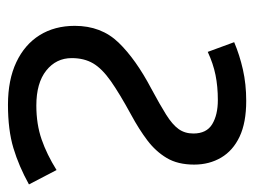

<svg xmlns="http://www.w3.org/2000/svg" viewBox="-100 -544 653 494"><g transform="rotate(90 227.0 -296.5)"><path d="M249 10Q185 10 139.5 -11.5Q94 -33 70 -71.5Q46 -110 46 -162Q46 -230 89 -274.5Q132 -319 208 -359Q249 -381 274.5 -397Q300 -413 311.5 -429Q323 -445 323 -467Q323 -501 299 -515.5Q275 -530 237 -530Q202 -530 172.5 -524Q143 -518 113 -504L88 -572Q121 -586 158.5 -594.5Q196 -603 239 -603Q295 -603 331 -586Q367 -569 385 -538.5Q403 -508 403 -469Q403 -427 386 -398.5Q369 -370 340.5 -348.5Q312 -327 275 -307Q220 -277 188 -254.5Q156 -232 142.5 -209Q129 -186 129 -154Q129 -114 161 -88.5Q193 -63 251 -63Q299 -63 338 -76.5Q377 -90 417 -115L454 -44Q407 -18 360.5 -4Q314 10 249 10Z"/></g></svg>

Font: lguzrati85
Style: Book
Weight: 400
Designer: Jelle Bosma - Monotype Design Team, Universal Thirst
Foundry: Monotype Imaging Inc.
Version: Version 2.106